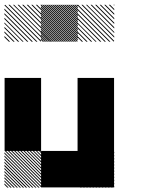

<svg xmlns="http://www.w3.org/2000/svg" viewBox="-21 -856 708 877"><path d="M333.3 -166.7H500V0H333.3ZM333.3 -333.3H500V-166.7H333.3ZM500.8 -155.8 489.2 -167.5H495L500.8 -161.7ZM500.8 -141.7 475 -167.5H480.8L500.8 -147.5ZM500.8 -127.5 460.8 -167.5H466.7L500.8 -133.3ZM500.8 -113.3 446.7 -167.5H452.5L500.8 -119.2ZM500.8 -99.2 432.5 -167.5H438.3L500.8 -105ZM500.8 -85 418.3 -167.5H424.2L500.8 -90.8ZM500.8 -70.8 404.2 -167.5H410L500.8 -76.7ZM500.8 -56.7 390 -167.5H395.8L500.8 -62.5ZM500.8 -42.5 375.8 -167.5H381.7L500.8 -48.3ZM500.8 -28.3 361.7 -167.5H367.5L500.8 -34.2ZM500.8 -14.2 347.5 -167.5H353.3L500.8 -20ZM500.8 0 333.3 -167.5H339.2L500.8 -5.8ZM487.5 0.8 332.5 -154.2V-160L493.3 0.8ZM473.3 0.8 332.5 -140V-145.8L479.2 0.8ZM459.2 0.8 332.5 -125.8V-131.7L465 0.8ZM445 0.8 332.5 -111.7V-117.5L450.8 0.8ZM430 0.8 332.5 -96.7V-103.3L436.7 0.8ZM416.7 0.8 332.5 -83.3V-89.2L422.5 0.8ZM402.5 0.8 332.5 -69.2V-75L408.3 0.8ZM388.3 0.8 332.5 -55V-60.8L394.2 0.8ZM374.2 0.8 332.5 -40.8V-46.7L380 0.8ZM360 0.8 332.5 -26.7V-32.5L365.8 0.8ZM345.8 0.8 332.5 -12.5V-18.3L351.7 0.8ZM167.5 -155.8 155.8 -167.5H161.7L167.5 -161.7ZM167.5 -141.7 141.7 -167.5H147.5L167.5 -147.5ZM167.5 -127.5 127.5 -167.5H133.3L167.5 -133.3ZM167.5 -113.3 113.3 -167.5H119.2L167.5 -119.2ZM167.5 -99.2 99.2 -167.5H105L167.5 -105ZM167.5 -85 85 -167.5H90.8L167.5 -90.8ZM167.5 -70.8 70.8 -167.5H76.7L167.5 -76.7ZM167.5 -56.7 56.7 -167.5H62.5L167.5 -62.5ZM167.5 -42.5 42.5 -167.5H48.3L167.5 -48.3ZM167.5 -28.3 28.3 -167.5H34.2L167.5 -34.2ZM167.5 -14.2 14.2 -167.5H20L167.5 -20ZM167.5 0 0 -167.5H5.8L167.5 -5.8ZM154.2 0.8 -0.8 -154.2V-160L160 0.8ZM140 0.8 -0.8 -140V-145.8L145.8 0.8ZM125.8 0.8 -0.8 -125.8V-131.7L131.7 0.8ZM111.7 0.8 -0.8 -111.7V-117.5L117.5 0.8ZM96.7 0.8 -0.8 -96.7V-103.3L103.3 0.8ZM83.3 0.8 -0.8 -83.3V-89.2L89.2 0.8ZM69.2 0.8 -0.8 -69.2V-75L75 0.8ZM55 0.8 -0.8 -55V-60.8L60.8 0.8ZM40.8 0.8 -0.8 -40.8V-46.7L46.7 0.8ZM26.7 0.8 -0.8 -26.7V-32.5L32.5 0.8ZM12.5 0.8 -0.8 -12.5V-18.3L18.3 0.8ZM500.8 -830 496.7 -834.2H500.8ZM500.8 -809.2 475.8 -834.2H481.7L500.8 -815ZM500.8 -788.3 455 -834.2H460.8L500.8 -794.2ZM500.8 -767.5 434.2 -834.2H440L500.8 -773.3ZM500.8 -746.7 413.3 -834.2H419.2L500.8 -752.5ZM500.8 -725.8 392.5 -834.2H398.3L500.8 -731.7ZM500.8 -705 371.7 -834.2H376.7L500.8 -710ZM500.8 -684.2 350.8 -834.2H356.7L500.8 -690ZM498.3 -665.8 332.5 -831.7 335.8 -834.2 500.8 -669.2ZM477.5 -665.8 332.5 -810.8V-816.7L483.3 -665.8ZM456.7 -665.8 332.5 -790V-795.8L462.5 -665.8ZM435.8 -665.8 332.5 -769.2V-775L441.7 -665.8ZM415 -665.8 332.5 -748.3V-753.3L420 -665.8ZM394.2 -665.8 332.5 -727.5V-733.3L400 -665.8ZM373.3 -665.8 332.5 -706.7V-712.5L379.2 -665.8ZM352.5 -665.8 332.5 -685.8V-691.7L358.3 -665.8ZM500.8 -834.2H502.5L500.8 -835.8ZM334.2 -826.7 326.7 -834.2H332.5L334.2 -832.5ZM334.2 -817.5 317.5 -834.2H323.3L334.2 -823.3ZM334.2 -808.3 308.3 -834.2H314.2L334.2 -814.2ZM334.2 -799.2 299.2 -834.2H305L334.2 -805ZM334.2 -790 290 -834.2H295.8L334.2 -795.8ZM334.2 -780.8 280.8 -834.2H286.7L334.2 -786.7ZM334.2 -771.7 271.7 -834.2H277.5L334.2 -777.5ZM334.2 -762.5 262.5 -834.2H268.3L334.2 -768.3ZM334.2 -753.3 253.3 -834.2H259.2L334.2 -759.2ZM334.2 -744.2 244.2 -834.2H250L334.2 -750ZM334.2 -735 235 -834.2H240.8L334.2 -740.8ZM334.2 -725.8 225.8 -834.2H231.7L334.2 -731.7ZM334.2 -716.7 216.7 -834.2H222.5L334.2 -722.5ZM334.2 -707.5 207.5 -834.2H213.3L334.2 -713.3ZM334.2 -698.3 198.3 -834.2H204.2L334.2 -704.2ZM334.2 -689.2 189.2 -834.2H195L334.2 -695ZM334.2 -680 180 -834.2H185.8L334.2 -685.8ZM334.2 -670.8 170.8 -834.2H176.7L334.2 -676.7ZM330 -665.8 165.8 -830 167.5 -834.2 334.2 -667.5ZM320.8 -665.8 165.8 -820.8V-826.7L326.7 -665.8ZM311.7 -665.8 165.8 -811.7V-817.5L317.5 -665.8ZM302.5 -665.8 165.8 -802.5V-808.3L308.3 -665.8ZM293.3 -665.8 165.8 -793.3V-799.2L299.2 -665.8ZM284.2 -665.8 165.8 -784.2V-790L290 -665.8ZM275 -665.8 165.8 -775V-780.8L280.8 -665.8ZM265.8 -665.8 165.8 -765.8V-771.7L271.7 -665.8ZM256.7 -665.8 165.8 -756.7V-762.5L262.5 -665.8ZM247.5 -665.8 165.8 -747.5V-753.3L253.3 -665.8ZM238.3 -665.8 165.8 -738.3V-744.2L244.2 -665.8ZM229.2 -665.8 165.8 -729.2V-735L235 -665.8ZM220 -665.8 165.8 -720V-725.8L225.8 -665.8ZM210 -665.8 165.8 -710V-716.7L216.7 -665.8ZM201.7 -665.8 165.8 -701.7V-707.5L207.5 -665.8ZM192.5 -665.8 165.8 -692.5V-698.3L198.3 -665.8ZM183.3 -665.8 165.8 -683.3V-689.2L189.2 -665.8ZM174.2 -665.8 165.8 -674.2V-680L180 -665.8ZM167.5 -830 163.3 -834.2H167.5ZM167.5 -809.2 142.5 -834.2H148.3L167.5 -815ZM167.5 -788.3 121.7 -834.2H127.5L167.5 -794.2ZM167.5 -767.5 100.8 -834.2H106.7L167.5 -773.3ZM167.5 -746.7 80 -834.2H85.8L167.5 -752.5ZM167.5 -725.8 59.2 -834.2H65L167.5 -731.7ZM167.5 -705 38.3 -834.2H43.3L167.5 -710ZM167.5 -684.2 17.5 -834.2H23.3L167.5 -690ZM165 -665.8 -0.8 -831.7 2.5 -834.2 167.5 -669.2ZM144.2 -665.8 -0.8 -810.8V-816.7L150 -665.8ZM123.3 -665.8 -0.8 -790V-795.8L129.2 -665.8ZM102.5 -665.8 -0.8 -769.2V-775L108.3 -665.8ZM81.7 -665.8 -0.8 -748.3V-753.3L86.7 -665.8ZM60.8 -665.8 -0.8 -727.5V-733.3L66.7 -665.8ZM40 -665.8 -0.8 -706.7V-712.5L45.8 -665.8ZM19.2 -665.8 -0.8 -685.8V-691.7L25 -665.8ZM167.5 -834.2H169.2L167.5 -835.8ZM166.7 -166.7H333.3V0H166.7ZM333.3 -333.3H500V-166.7H333.3ZM0 -333.3H166.7V-166.7H0ZM333.3 -500H500V-166.7H333.3ZM0 -500H166.7V-166.7H0Z"/></svg>

Font: 0xA000-Pixelated-Mono
Style: Pixelated-Mono
Weight: 400
Version: Version 0.1